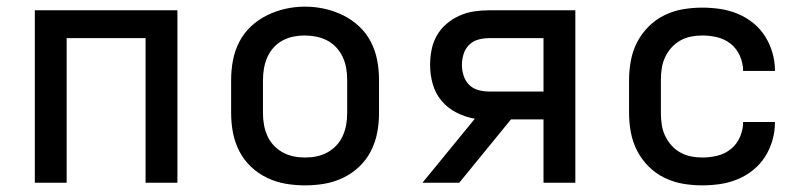

<svg xmlns="http://www.w3.org/2000/svg" viewBox="-20 -551 2440 579"><path d="M85 0V-520H515V0H419V-436H181V0Z M900 8Q870 8 841 3Q812 -2 785 -15Q758 -28 736.5 -48.5Q715 -69 701.5 -95.5Q688 -122 682.5 -151Q677 -180 677 -210V-310Q677 -340 682.5 -369Q688 -398 701.5 -424.5Q715 -451 737 -471.5Q759 -492 785.5 -505Q812 -518 841 -524.5Q870 -531 900 -531Q930 -531 959 -524.5Q988 -518 1014.5 -505Q1041 -492 1063 -471.5Q1085 -451 1098.5 -424.5Q1112 -398 1117.5 -369Q1123 -340 1123 -310V-210Q1123 -180 1117.5 -151Q1112 -122 1098.5 -95.5Q1085 -69 1063.5 -48.5Q1042 -28 1015 -15Q988 -2 959 3Q930 8 900 8ZM900 -76Q918 -76 935 -79.5Q952 -83 967.5 -91.5Q983 -100 995 -113Q1007 -126 1014 -142Q1021 -158 1024 -175Q1027 -192 1027 -210V-310Q1027 -328 1024 -345.5Q1021 -363 1013.5 -379Q1006 -395 994 -408Q982 -421 966.5 -429Q951 -437 933.5 -440.5Q916 -444 898 -444Q881 -444 864 -440.5Q847 -437 831.5 -428.5Q816 -420 804.5 -407Q793 -394 786 -378Q779 -362 776 -344.5Q773 -327 773 -310V-210Q773 -192 776 -175Q779 -158 786 -142Q793 -126 805 -113Q817 -100 832.5 -91.5Q848 -83 865 -79.5Q882 -76 900 -76Z M1254 0 1412 -193Q1383 -198 1356.5 -211.5Q1330 -225 1311.5 -247Q1293 -269 1285 -297.5Q1277 -326 1277 -355Q1277 -378 1281.5 -401Q1286 -424 1297.5 -444Q1309 -464 1326.5 -479Q1344 -494 1365 -503.5Q1386 -513 1409 -516.5Q1432 -520 1455 -520H1715V0H1619V-191H1521L1365 0ZM1455 -275H1619V-436H1455Q1438 -436 1422 -431.5Q1406 -427 1394.5 -415.5Q1383 -404 1378 -388Q1373 -372 1373 -355Q1373 -339 1378 -323Q1383 -307 1394.5 -295.5Q1406 -284 1422 -279.5Q1438 -275 1455 -275Z M2098 8Q2068 8 2039 3Q2010 -2 1983.5 -15Q1957 -28 1936 -49Q1915 -70 1901.5 -96Q1888 -122 1882.5 -151.5Q1877 -181 1877 -210V-310Q1877 -339 1882.5 -368.5Q1888 -398 1901.5 -424Q1915 -450 1936 -471Q1957 -492 1983.5 -505Q2010 -518 2039 -523Q2068 -528 2098 -528Q2125 -528 2152 -524Q2179 -520 2204.5 -509.5Q2230 -499 2251.5 -481.5Q2273 -464 2287.5 -441Q2302 -418 2309.5 -391.5Q2317 -365 2317 -338Q2317 -337 2317 -337Q2317 -337 2317 -337H2221Q2221 -337 2221 -337Q2221 -337 2221 -337Q2221 -360 2211.5 -382Q2202 -404 2184 -418.5Q2166 -433 2143.5 -438.5Q2121 -444 2098 -444Q2080 -444 2063 -440.5Q2046 -437 2031 -428.5Q2016 -420 2004.5 -407Q1993 -394 1985.5 -378Q1978 -362 1975.5 -344.5Q1973 -327 1973 -310V-210Q1973 -193 1975.5 -175.5Q1978 -158 1985.5 -142Q1993 -126 2004.5 -113Q2016 -100 2031 -91.5Q2046 -83 2063 -79.5Q2080 -76 2098 -76Q2121 -76 2143.5 -81.5Q2166 -87 2184 -101.5Q2202 -116 2211.5 -138Q2221 -160 2221 -183Q2221 -183 2221 -183Q2221 -183 2221 -183H2317Q2317 -183 2317 -183Q2317 -183 2317 -182Q2317 -155 2309.5 -128.5Q2302 -102 2287.5 -79Q2273 -56 2251.5 -38.5Q2230 -21 2204.5 -10.5Q2179 0 2152 4Q2125 8 2098 8Z"/></svg>

Font: Iosevka Custom Medium Extended
Style: Regular
Weight: 500
Width: 7
Monospace: yes
Designer: Belleve Invis
Foundry: Belleve Invis
Version: Version 11.2.4; ttfautohint (v1.8.4)